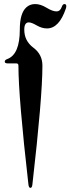

<svg xmlns="http://www.w3.org/2000/svg" viewBox="-20 -727 347 946"><path d="M15.6 -436Q77.6 -458.5 77.6 -581.1Q77.6 -662.1 109.9 -690.9Q127.4 -707 153.6 -707Q179.7 -707 209.2 -689Q238.8 -670.9 257.8 -670.9Q276.9 -670.9 284.2 -692.9Q289.1 -707 297.4 -707Q306.6 -707 306.6 -696.8Q306.6 -691.4 304.7 -685.5Q271.5 -586.9 211.4 -586.9Q186.5 -586.9 160.9 -601.8Q135.3 -616.7 122.1 -616.7Q99.6 -616.7 99.6 -581.1Q99.6 -525.4 144.3 -492.2Q189 -459 189 -403.8Q189 -248.5 139.6 182.1Q137.7 198.7 129.9 198.7Q122.1 198.7 120.1 182.1Q70.8 -248.5 70.8 -403.8Q70.8 -414.6 60.5 -414.6H19Q3.4 -414.6 3.4 -423.1Q3.4 -431.6 15.6 -436Z"/></svg>

Font: UnifrakturMaguntia17
Style: Book
Weight: 400
Designer: j. 'mach' wust, Gerrit Ansmann, Georg Duffner, based on a font by Peter Wiegel, original typeface by Carl Albert Fahrenw
Version: Version 2017-03-19